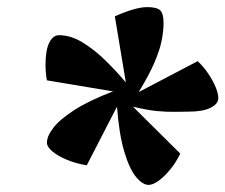

<svg xmlns="http://www.w3.org/2000/svg" viewBox="-20 -820 634 540"><path d="M398 -300Q381 -300 362.5 -322.5Q344 -345 329.5 -393.5Q315 -442 309 -520L224 -355Q194 -360 168.5 -370.5Q143 -381 127.5 -394Q112 -407 112 -419Q112 -437 130 -460.5Q148 -484 189 -510.5Q230 -537 298 -563L112 -594Q110 -604 109 -615.5Q108 -627 108 -637Q108 -679 118.5 -700Q129 -721 146 -721Q179 -721 212.5 -700.5Q246 -680 277.5 -649Q309 -618 334 -588L303 -774Q327 -785 351.5 -792.5Q376 -800 394 -800Q421 -800 430.5 -791Q440 -782 440 -755Q440 -734 435 -707.5Q430 -681 415 -645.5Q400 -610 370 -561L536 -648Q553 -632 566 -612.5Q579 -593 586.5 -575Q594 -557 594 -544Q594 -528 572.5 -517Q551 -506 510 -506Q492 -506 471.5 -505.5Q451 -505 423 -507.5Q395 -510 354 -520L487 -388Q475 -363 458.5 -343Q442 -323 426 -311.5Q410 -300 398 -300Z"/></svg>

Font: Lemonada
Style: Regular
Weight: 400
Designer: Mohamed Gaber (Arabic), Eduardo Tunni (Latin)
Foundry: Kief Type Foundry
Version: Version 4.005